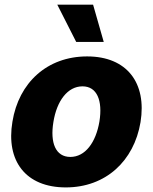

<svg xmlns="http://www.w3.org/2000/svg" viewBox="-20 -795 658 825"><path d="M307.5 -614.7H425.8L380 -774.9H226.2ZM262.8 10.3C433.6 10.3 555.8 -102.6 583.8 -269.9C611.2 -438.6 525.6 -552.6 354.4 -552.6C182.5 -552.6 60.4 -439.6 33.4 -272C5 -103.7 90.2 10.3 262.8 10.3ZM282.3 -120.7C219.1 -120.7 194.6 -181.1 209.5 -271C224.1 -361.9 270.6 -424 334.5 -424C397 -424 421.5 -362.9 407.3 -273.4C392 -182.2 345.9 -120.7 282.3 -120.7Z"/></svg>

Font: TID UI Extra Bold
Style: Italic
Weight: 800
Italic angle: -9.39999°
Designer: The TID Project Authors
Foundry: Bakken & Bæck
Version: Version 1.001;hotconv 1.0.109;makeotfexe 2.5.65596